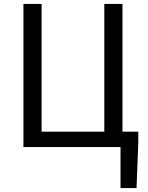

<svg xmlns="http://www.w3.org/2000/svg" viewBox="-20 -753 757 983"><path d="M688 -23V-79H607V-733H514V-79H193V-733H100V0H597V210H679Z"/></svg>

Font: Spoqa Han Sans Neo
Style: Regular
Weight: 400
Designer: [Spoqa Han Sans Neo] Dong-huui Kim ___ Younghwa Kang ___ Yujin Lee ___ [Noto Sans] Ryoko NISHIZUKA ____ (kana & ideograp
Foundry: Spoqa (http://www.spoqa-han-sans.com)
Version: Version 1.100;hotconv 1.0.109;makeotfexe 2.5.65596